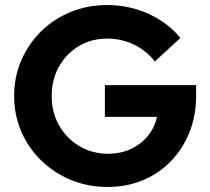

<svg xmlns="http://www.w3.org/2000/svg" viewBox="-20 -731 834 762"><path d="M407.4 11Q329.3 11 262 -16.6Q194.7 -44.3 143.8 -93.8Q92.8 -143.3 64.5 -208.8Q36.1 -274.3 36.1 -350Q36.1 -425.7 64.3 -491.2Q92.6 -556.7 142.8 -606.2Q193 -655.7 260.3 -683.4Q327.6 -711 405 -711Q491.7 -711 568.7 -676.4Q645.7 -641.7 696 -580.3L594.7 -487.2Q559 -531.8 510.2 -554.8Q461.4 -577.8 405 -577.8Q342.2 -577.8 292.5 -547.8Q242.8 -517.9 213.9 -466.4Q185 -414.8 185 -350Q185 -285.2 214.6 -233.3Q244.2 -181.4 295 -151.1Q345.7 -120.8 409.3 -120.8Q458.8 -120.8 499.2 -139.6Q539.5 -158.5 566.8 -191.7Q594 -225 602.9 -267.2H396.3V-393.2H758.2V-348.6Q758.2 -271.3 731.8 -205.8Q705.4 -140.3 658.4 -91.5Q611.3 -42.7 547.2 -15.9Q483 11 407.4 11Z"/></svg>

Font: Red Hat Display VF
Style: Regular
Weight: 300
Designer: Pentagram, MCKL
Foundry: Pentagram, MCKL
Version: Version 1.023